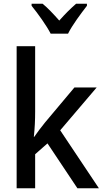

<svg xmlns="http://www.w3.org/2000/svg" viewBox="-20 -1007 570 1027"><path d="M251 -827H344C366 -872 414 -936 445 -976V-987H387C354 -958 331 -935 297 -897C267 -931 235 -965 208 -987H149V-976C184 -933 229 -870 251 -827ZM69 0H168V-182L234 -240L394 0H509L302 -310L497 -539H378L221 -352C199 -325 182 -302 163 -275H161C166 -322 168 -365 168 -410V-760H69Z"/></svg>

Font: Noto Sans Mono Condensed Medium
Style: Regular
Weight: 500
Width: 3
Designer: Monotype Design Team
Foundry: Monotype Imaging Inc.
Version: Version 2.014